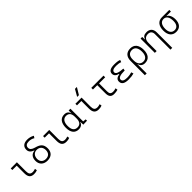

<svg xmlns="http://www.w3.org/2000/svg" viewBox="469 -2745 4921 4921"><g transform="rotate(-45 2929.5 -285.0)"><path d="M396 9.8C437.5 9.8 471.7 3.9 511.7 -10.7L503.4 -70.8C464.4 -58.1 435.5 -52.2 408.7 -52.2C325.2 -52.2 294.4 -95.2 294.4 -190.4V-517.6H71.3V-459.5H229V-185.5C229 -50.8 280.3 9.8 396 9.8Z M880.4 9.8C1024.4 9.8 1107.4 -70.3 1107.4 -209.5C1107.4 -366.2 1026.9 -417.5 886.7 -455.6C797.4 -480 757.3 -520 757.3 -576.7C757.3 -645 802.7 -681.2 889.2 -681.2C950.2 -681.2 1002.9 -666 1047.4 -636.2L1083 -689.9C1024.4 -725.1 960.4 -742.2 889.2 -742.2C763.2 -742.2 691.4 -681.2 691.4 -573.2C691.4 -499.5 733.4 -449.2 823.2 -416.5V-409.7C715.8 -399.4 655.3 -328.1 655.3 -204.6C655.3 -73.2 742.2 9.8 880.4 9.8ZM881.3 -50.3C783.7 -50.3 721.2 -112.3 721.2 -209.5C721.2 -314.5 783.2 -383.8 877 -383.8C980 -383.8 1041.5 -319.8 1041.5 -212.9C1041.5 -109.4 982.9 -50.3 881.3 -50.3Z M1567.9 9.8C1609.4 9.8 1643.6 3.9 1683.6 -10.7L1675.3 -70.8C1636.2 -58.1 1607.4 -52.2 1580.6 -52.2C1497.1 -52.2 1466.3 -95.2 1466.3 -190.4V-517.6H1243.2V-459.5H1400.9V-185.5C1400.9 -50.8 1452.1 9.8 1567.9 9.8Z M2014.2 9.8C2102.1 9.8 2158.2 -38.1 2168.5 -97.2H2175.8L2180.7 4.9L2318.8 0V-47.9L2235.4 -56.2V-517.6H2170.4V-420.4H2164.1C2151.4 -486.8 2103 -527.3 2016.6 -527.3C1882.3 -527.3 1806.2 -427.7 1806.2 -253.9C1806.2 -84 1881.8 9.8 2014.2 9.8ZM2170.4 -226.1C2170.4 -109.9 2120.1 -49.3 2023.9 -49.3C1923.3 -49.3 1871.6 -118.7 1871.6 -253.9C1871.6 -390.1 1926.8 -468.3 2024.9 -468.3C2120.1 -468.3 2170.4 -408.2 2170.4 -291.5Z M2739.7 9.8C2781.2 9.8 2815.4 3.9 2855.5 -10.7L2847.2 -70.8C2808.1 -58.1 2779.3 -52.2 2752.4 -52.2C2668.9 -52.2 2638.2 -95.2 2638.2 -190.4V-517.6H2415V-459.5H2572.8V-185.5C2572.8 -50.8 2624 9.8 2739.7 9.8ZM2570.8 -609.4H2634.8L2747.1 -794.9H2676.8Z M3299.3 9.8C3347.2 9.8 3386.2 4.4 3431.6 -9.3L3423.3 -69.8C3381.3 -57.1 3350.6 -51.3 3322.3 -51.3C3241.2 -51.3 3213.4 -86.4 3213.4 -168.5V-457.5H3434.6V-517.6H2991.2V-457.5H3148.4V-166.5C3148.4 -43 3193.4 9.8 3299.3 9.8Z M3821.3 9.8C3899.4 9.8 3965.3 1 4015.6 -13.7L3997.1 -75.2C3955.1 -64 3905.8 -50.3 3825.2 -50.3C3722.7 -50.3 3671.9 -78.6 3671.9 -135.3C3671.9 -196.3 3746.1 -227.1 3895.5 -227.1H3912.6L3921.4 -285.6C3764.2 -293 3686.5 -325.2 3686.5 -383.3C3686.5 -439.5 3737.3 -467.3 3839.8 -467.3C3900.4 -467.3 3953.1 -459 3999.5 -441.4L4020.5 -499C3981 -518.1 3918 -527.3 3829.1 -527.3C3689 -527.3 3619.1 -484.4 3619.1 -397.9C3619.1 -333 3661.1 -289.6 3746.1 -267.1V-256.8C3651.4 -242.7 3604.5 -200.7 3604.5 -130.4C3604.5 -36.1 3676.3 9.8 3821.3 9.8Z M4416.5 9.8C4554.2 9.8 4632.8 -85.4 4632.8 -253.9C4632.8 -429.7 4554.2 -527.3 4412.1 -527.3C4270 -527.3 4191.4 -443.4 4191.4 -292V224.6H4256.3V-109.9H4262.2C4277.8 -29.8 4335 9.8 4416.5 9.8ZM4256.3 -240.7V-287.6C4256.3 -403.3 4312.5 -468.3 4412.1 -468.3C4511.7 -468.3 4567.4 -391.6 4567.4 -253.9C4567.4 -122.6 4512.2 -49.3 4413.1 -49.3C4316.4 -49.3 4256.3 -119.1 4256.3 -240.7Z M5118.7 224.6H5183.6V-336.9C5183.6 -458 5116.7 -527.3 5000.5 -527.3C4912.6 -527.3 4862.8 -493.2 4848.1 -423.8H4841.3L4836.4 -517.6H4777.3V0H4842.3V-292.5C4842.3 -410.2 4894 -468.3 4995.1 -468.3C5072.8 -468.3 5118.7 -421.4 5118.7 -338.4Z M5549.3 9.8C5684.1 9.8 5760.7 -79.1 5760.7 -235.8C5760.7 -343.8 5717.3 -432.1 5658.7 -448.7V-457.5H5817.4V-517.6H5549.3C5412.1 -517.6 5333 -419.9 5333 -249C5333 -84 5411.1 9.8 5549.3 9.8ZM5549.3 -51.3C5454.6 -51.3 5399.9 -120.6 5399.9 -242.7C5399.9 -379.9 5453.6 -457.5 5549.3 -457.5C5641.6 -457.5 5693.8 -379.9 5693.8 -242.7C5693.8 -120.6 5641.1 -51.3 5549.3 -51.3Z"/></g></svg>

Font: Cascadia Code PL Light
Style: Regular
Weight: 300
Monospace: yes
Designer: Aaron Bell
Foundry: Saja Typeworks
Version: Version 2404.023